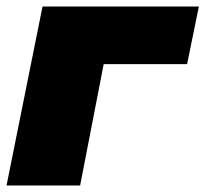

<svg xmlns="http://www.w3.org/2000/svg" viewBox="-22 -567 628 587"><path d="M-2 0 108 -547H586L550 -371H295L223 0Z"/></svg>

Font: Montserrat Black
Style: Italic
Weight: 900
Italic angle: -11.3°
Designer: Julieta Ulanovsky
Foundry: Julieta Ulanovsky
Version: Version 9.000; ttfautohint (v1.8.4.7-5d5b)